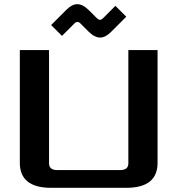

<svg xmlns="http://www.w3.org/2000/svg" viewBox="-20 -900 850 920"><path d="M75 -120V-660H215V-117Q215 -85 255 -85H555Q595 -85 595 -117V-660H735V-120Q735 0 585 0H225Q75 0 75 -120ZM225 -780 298 -853Q325 -880 350 -880Q377 -880 406 -851L445 -812Q452 -805 459 -805Q466 -805 474 -813L533 -872L585 -820L512 -747Q485 -720 460 -720Q433 -720 404 -749L365 -788Q358 -795 351 -795Q344 -795 336 -787L277 -728Z"/></svg>

Font: Xolonium
Style: Regular
Weight: 400
Designer: Severin Meyer
Version: Version 4.2